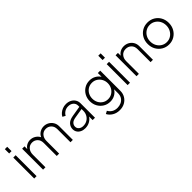

<svg xmlns="http://www.w3.org/2000/svg" viewBox="191 -1985 3444 3444"><g transform="rotate(-45 1913.0 -262.5)"><path d="M83 -635V-745H143V-635ZM83 0V-531H143V0Z M308 0V-531H368V-460Q390 -498 431 -520.5Q472 -543 521 -543Q576 -543 623 -514Q670 -485 695 -436Q717 -486 763.5 -514.5Q810 -543 866 -543Q918 -543 963 -518Q1008 -493 1035.5 -448.5Q1063 -404 1063 -347V0H1003V-330Q1003 -402 961 -443Q919 -484 860 -484Q795 -484 755 -438Q715 -392 715 -320V0H655V-330Q655 -402 613.5 -443Q572 -484 512 -484Q448 -484 408 -438Q368 -392 368 -320V0Z M1369 12Q1319 12 1279.5 -7Q1240 -26 1217.5 -59.5Q1195 -93 1195 -138Q1195 -196 1234 -242Q1273 -288 1366 -304L1565 -337V-367Q1565 -420 1527 -453Q1489 -486 1428 -486Q1377 -486 1337.5 -461Q1298 -436 1277 -396L1223 -425Q1238 -457 1268.5 -483.5Q1299 -510 1340 -526.5Q1381 -543 1428 -543Q1485 -543 1529.5 -520.5Q1574 -498 1599.5 -458Q1625 -418 1625 -367V0H1565V-91Q1540 -48 1488 -18Q1436 12 1369 12ZM1258 -140Q1258 -97 1290.5 -70Q1323 -43 1373 -43Q1431 -43 1474 -69Q1517 -95 1541 -139Q1565 -183 1565 -235V-281L1382 -251Q1314 -240 1286 -209.5Q1258 -179 1258 -140Z M2038 220Q1958 220 1898 183.5Q1838 147 1810 91L1864 62Q1886 106 1930.5 133.5Q1975 161 2037 161Q2086 161 2129.5 141.5Q2173 122 2200.5 82Q2228 42 2228 -20V-119Q2197 -67 2144 -37.5Q2091 -8 2027 -8Q1952 -8 1893.5 -44Q1835 -80 1801.5 -140.5Q1768 -201 1768 -276Q1768 -350 1801.5 -410.5Q1835 -471 1893.5 -507Q1952 -543 2026 -543Q2091 -543 2143.5 -514Q2196 -485 2228 -435V-531H2288V-20Q2288 50 2255.5 104Q2223 158 2167 189Q2111 220 2038 220ZM2029 -68Q2085 -68 2129.5 -96Q2174 -124 2200 -171Q2226 -218 2226 -276Q2226 -333 2200 -380Q2174 -427 2129.5 -455Q2085 -483 2029 -483Q1971 -483 1926.5 -455Q1882 -427 1857 -380Q1832 -333 1832 -276Q1832 -218 1857 -171Q1882 -124 1926.5 -96Q1971 -68 2029 -68Z M2453 -635V-745H2513V-635ZM2453 0V-531H2513V0Z M2678 0V-531H2738V-459Q2761 -498 2802.5 -520.5Q2844 -543 2896 -543Q2950 -543 2995.5 -518Q3041 -493 3068 -448.5Q3095 -404 3095 -347V0H3035V-330Q3035 -402 2992.5 -443Q2950 -484 2887 -484Q2819 -484 2778.5 -438Q2738 -392 2738 -320V0Z M3497 12Q3421 12 3360 -24.5Q3299 -61 3263.5 -123.5Q3228 -186 3228 -266Q3228 -345 3263 -408Q3298 -471 3359 -507Q3420 -543 3497 -543Q3573 -543 3634 -507Q3695 -471 3730 -408.5Q3765 -346 3765 -266Q3765 -186 3729 -123Q3693 -60 3632.5 -24Q3572 12 3497 12ZM3497 -47Q3554 -47 3600 -76Q3646 -105 3673.5 -154.5Q3701 -204 3701 -266Q3701 -328 3674 -377Q3647 -426 3600.5 -455Q3554 -484 3497 -484Q3439 -484 3392.5 -455Q3346 -426 3319 -377Q3292 -328 3292 -266Q3292 -204 3319 -154.5Q3346 -105 3392.5 -76Q3439 -47 3497 -47Z"/></g></svg>

Font: Plus Jakarta Sans Light
Style: Regular
Weight: 300
Designer: Gumpita Rahayu
Foundry: Tokotype
Version: Version 2.006; ttfautohint (v1.8.4.7-5d5b)